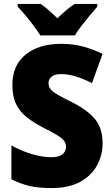

<svg xmlns="http://www.w3.org/2000/svg" viewBox="-20 -947 572 977"><path d="M502 -217Q502 -156 473 -104Q444 -52 386.5 -21Q329 10 242 10Q179 10 133 0Q87 -10 38 -35V-207Q90 -178 143.5 -162.5Q197 -147 241 -147Q280 -147 298 -162Q316 -177 316 -200Q316 -217 306 -230.5Q296 -244 271 -259Q246 -274 203 -296Q154 -321 118 -349Q82 -377 62.5 -416Q43 -455 43 -515Q43 -615 110.5 -669.5Q178 -724 293 -724Q353 -724 405 -709.5Q457 -695 502 -673L448 -524Q405 -546 365.5 -558Q326 -570 291 -570Q258 -570 242.5 -557Q227 -544 227 -524Q227 -506 237.5 -493Q248 -480 274.5 -464.5Q301 -449 350 -425Q423 -388 462.5 -342Q502 -296 502 -217ZM185 -767Q172 -788 151.5 -815.5Q131 -843 109 -869.5Q87 -896 70 -913V-927H187Q209 -912 228.5 -894.5Q248 -877 272 -854Q296 -877 317 -895Q338 -913 360 -927H475V-913Q459 -895 437.5 -869Q416 -843 395 -816Q374 -789 361 -767Z"/></svg>

Font: Noto Sans Khmer UI SemiCondensed Black
Style: Regular
Weight: 900
Width: 4
Designer: Danh Hong and the Monotype Design Team
Foundry: Monotype Imaging Inc.
Version: Version 2.002; ttfautohint (v1.8.4.7-5d5b)